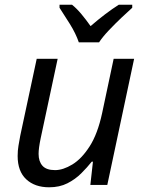

<svg xmlns="http://www.w3.org/2000/svg" viewBox="-20 -786 619 816"><path d="M189 10Q128 10 91.5 -24Q55 -58 55 -123Q55 -146 58.5 -166.5Q62 -187 66 -209L136 -536H225L153 -199Q144 -156 144 -132Q144 -100 160.5 -81.5Q177 -63 214 -63Q248 -63 287.5 -87Q327 -111 361 -164Q395 -217 414 -305L463 -536H550L436 0H364L375 -99H370Q351 -75 325.5 -49.5Q300 -24 266.5 -7Q233 10 189 10ZM315 -606Q302 -644 277 -684Q252 -724 233 -753V-766H286Q306 -750 326 -726Q346 -702 365 -675Q396 -702 427 -725.5Q458 -749 485 -766H542V-753Q525 -738 497 -711.5Q469 -685 442.5 -657Q416 -629 401 -606Z"/></svg>

Font: Noto Sans IKEA
Style: Italic
Weight: 400
Italic angle: -12°
Designer: Monotype Design Team
Foundry: Monotype Imaging Inc.
Version: Version 2.001